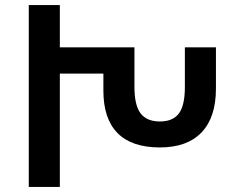

<svg xmlns="http://www.w3.org/2000/svg" viewBox="-20 -734 916 754"><path d="M93 0V-714H215V0ZM386 -548H508V-392Q508 -321 532 -289Q556 -257 608 -257Q659 -257 682.5 -288.5Q706 -320 706 -392V-548H828V-386Q828 -273 771.5 -214Q715 -155 608 -155Q497 -155 441.5 -211.5Q386 -268 386 -378ZM144 -548H464V-445H144Z"/></svg>

Font: Noto Sans Armenian SemiBold
Style: Regular
Weight: 600
Designer: Monotype Design Team
Foundry: Monotype Imaging Inc.
Version: Version 2.007